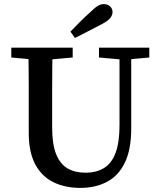

<svg xmlns="http://www.w3.org/2000/svg" viewBox="-20 -899 778 935"><path d="M371 16Q296 16 239.5 -12Q183 -40 151.5 -99Q120 -158 120 -251V-360Q120 -411 120 -462Q120 -513 119.5 -564.5Q119 -616 117 -667H236Q235 -617 234.5 -566Q234 -515 234 -463.5Q234 -412 234 -360V-278Q234 -196 253.5 -148Q273 -100 309 -79Q345 -58 396 -58Q450 -58 487 -81Q524 -104 543 -155Q562 -206 562 -289V-667H619V-273Q619 -171 588 -107Q557 -43 501 -13.5Q445 16 371 16ZM35 -619V-667H334V-619L200 -607H167ZM462 -619V-667H707V-619L598 -609H574ZM323 -745Q347 -770 371.5 -794.5Q396 -819 421 -841Q442 -862 456.5 -870.5Q471 -879 486 -879Q504 -879 516 -868Q528 -857 528 -840Q528 -826 517.5 -812Q507 -798 477 -782Q444 -765 411.5 -748Q379 -731 345 -714Z"/></svg>

Font: Source Serif 4 18pt Medium
Style: Regular
Weight: 500
Designer: Frank Grießhammer
Foundry: Adobe Systems Incorporated
Version: Version 4.004;hotconv 1.0.116;makeotfexe 2.5.65601